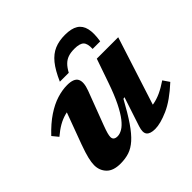

<svg xmlns="http://www.w3.org/2000/svg" viewBox="-182 -890 1075 1075"><g transform="rotate(-45 355.0 -353.0)"><path d="M406 -62 463 -235 452.5 -232.5Q411.5 -157.5 378.5 -109.2Q345.5 -61 315.5 -34.2Q285.5 -7.5 254.2 2.8Q223 13 185 13Q128 13 100.8 -15.2Q73.5 -43.5 73.5 -86Q73.5 -107 80.8 -137.5Q88 -168 106 -217.5L194 -455L225.5 -407.5Q191.5 -408 162.5 -400.2Q133.5 -392.5 106 -376.8Q78.5 -361 48.5 -335.5L19.5 -371Q68 -422.5 114 -453Q160 -483.5 202.8 -496.8Q245.5 -510 284 -510Q336.5 -510 350.5 -483.8Q364.5 -457.5 345 -405L270 -207Q258.5 -176.5 254 -159.8Q249.5 -143 249.5 -133Q249.5 -120 257.5 -113.5Q265.5 -107 281 -107Q299 -107 319.5 -119Q340 -131 362 -159Q384 -187 408 -235.2Q432 -283.5 457 -356L506 -497H675.5L527 -35.5L488.5 -89.5Q521 -88.5 550.8 -93.8Q580.5 -99 611.8 -113.2Q643 -127.5 679 -152L705 -114Q628.5 -43 564.8 -15Q501 13 459 13Q420.5 13 406.5 -4.2Q392.5 -21.5 406 -62ZM456 -625Q427.5 -625 406.8 -618Q386 -611 370 -595.2Q354 -579.5 339 -552H268.5Q296 -615 325.2 -651Q354.5 -687 390.5 -702.2Q426.5 -717.5 474 -717.5Q524.5 -717.5 552.5 -700Q580.5 -682.5 589 -646Q597.5 -609.5 588 -552H528Q530 -593 514.2 -609Q498.5 -625 456 -625Z"/></g></svg>

Font: Newsreader 9pt
Style: Bold Italic
Weight: 700
Italic angle: -17°
Designer: Hugues Gentile
Foundry: Production Type
Version: Version 1.003